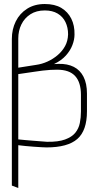

<svg xmlns="http://www.w3.org/2000/svg" viewBox="-20 -723 482 956"><path d="M39 -529V201L71 213V0Q86 2 106.5 4Q127 6 148 7.5Q169 9 186.5 10Q204 11 212 11Q264 11 302.5 0.5Q341 -10 365 -31Q389 -52 401 -86.5Q413 -121 413 -169V-257Q413 -307 396 -340.5Q379 -374 347.5 -390Q316 -406 272 -405L249 -404Q286 -422 308 -446.5Q330 -471 340.5 -498.5Q351 -526 351 -551Q352 -596 335 -630Q318 -664 285.5 -683.5Q253 -703 203 -703Q152 -703 115 -679.5Q78 -656 58.5 -616.5Q39 -577 39 -529ZM71 -531Q71 -570 86.5 -601.5Q102 -633 131.5 -652Q161 -671 203 -671Q241 -671 267 -655.5Q293 -640 306 -613Q319 -586 319 -552Q318 -519 304 -493.5Q290 -468 267 -448.5Q244 -429 216.5 -416.5Q189 -404 160 -400L71 -386ZM71 -29V-354L153 -366Q173 -369 192.5 -371.5Q212 -374 230.5 -375Q249 -376 264 -376Q295 -376 317.5 -368Q340 -360 354.5 -344Q369 -328 376 -304.5Q383 -281 383 -251V-167Q383 -138 377.5 -110.5Q372 -83 355 -62Q338 -41 304 -28.5Q270 -16 214 -17Q200 -18 181 -19.5Q162 -21 142.5 -22.5Q123 -24 106.5 -25.5Q90 -27 80.5 -28Q71 -29 71 -29Z"/></svg>

Font: Advent Pro ExtraLight
Style: Regular
Weight: 250
Version: Version 3.000